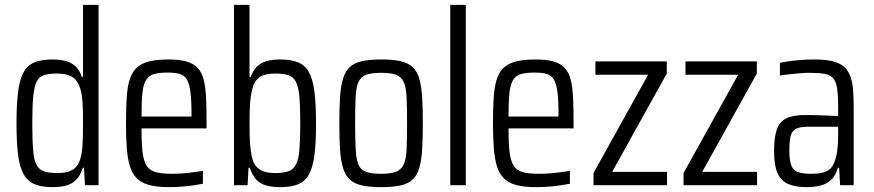

<svg xmlns="http://www.w3.org/2000/svg" viewBox="-20 -763 3600 791"><path d="M196 8Q152 8 123 -4Q94 -16 77.5 -45Q61 -74 54.5 -125Q48 -176 48 -254Q48 -333 54.5 -384.5Q61 -436 77 -465Q93 -494 122 -506Q151 -518 195 -518Q228 -518 252.5 -511Q277 -504 293 -488Q309 -472 317 -446H322V-743H386V0H330L326 -72H321Q312 -41 294.5 -23Q277 -5 252.5 1.5Q228 8 196 8ZM218 -50Q258 -50 280.5 -64.5Q303 -79 312 -112Q319 -140 320.5 -173.5Q322 -207 322 -264Q322 -305 320.5 -335.5Q319 -366 314 -385Q305 -426 282 -443Q259 -460 216 -460Q183 -460 162.5 -454Q142 -448 131.5 -427.5Q121 -407 117 -365.5Q113 -324 113 -255Q113 -186 116.5 -144.5Q120 -103 131 -83Q142 -63 163 -56.5Q184 -50 218 -50Z M677 8Q628 8 595.5 -0.5Q563 -9 544 -28Q525 -47 515.5 -77Q506 -107 502.5 -151Q499 -195 499 -254Q499 -329 503.5 -379.5Q508 -430 525 -460.5Q542 -491 577 -504.5Q612 -518 674 -518Q720 -518 749 -509.5Q778 -501 795 -482.5Q812 -464 819.5 -433.5Q827 -403 829 -358.5Q831 -314 831 -256V-234H563Q563 -175 567 -138.5Q571 -102 583.5 -81.5Q596 -61 621 -54Q646 -47 689 -47Q708 -47 729.5 -48.5Q751 -50 773.5 -53Q796 -56 816 -59V-6Q801 -3 777.5 0.5Q754 4 728 6Q702 8 677 8ZM769 -262V-292Q769 -350 764.5 -384.5Q760 -419 749.5 -436Q739 -453 720 -458.5Q701 -464 671 -464Q635 -464 613.5 -457.5Q592 -451 581 -432Q570 -413 566.5 -377.5Q563 -342 563 -283H788Z M1134 8Q1103 8 1078 1.5Q1053 -5 1036 -23Q1019 -41 1009 -72H1004L1000 0H944V-743H1008V-446H1013Q1022 -472 1038 -488Q1054 -504 1078 -511Q1102 -518 1134 -518Q1180 -518 1208.5 -506Q1237 -494 1253 -465Q1269 -436 1275.5 -384.5Q1282 -333 1282 -254Q1282 -176 1275.5 -124.5Q1269 -73 1252.5 -44Q1236 -15 1207.5 -3.5Q1179 8 1134 8ZM1112 -50Q1147 -50 1167.5 -57Q1188 -64 1199 -84.5Q1210 -105 1213.5 -146Q1217 -187 1217 -255Q1217 -323 1213.5 -364Q1210 -405 1199 -426Q1188 -447 1167.5 -453.5Q1147 -460 1112 -460Q1073 -460 1050.5 -445.5Q1028 -431 1020 -398Q1013 -373 1010.5 -341Q1008 -309 1008 -255Q1008 -203 1010 -172.5Q1012 -142 1018 -115Q1026 -81 1049 -65.5Q1072 -50 1112 -50Z M1551 8Q1503 8 1471.5 1Q1440 -6 1421.5 -23Q1403 -40 1393.5 -70Q1384 -100 1381 -145Q1378 -190 1378 -255Q1378 -319 1381 -364.5Q1384 -410 1393.5 -440Q1403 -470 1421.5 -487Q1440 -504 1471.5 -511Q1503 -518 1551 -518Q1599 -518 1630 -511Q1661 -504 1679.5 -487Q1698 -470 1707 -440Q1716 -410 1719 -364.5Q1722 -319 1722 -255Q1722 -190 1719 -145Q1716 -100 1707 -70Q1698 -40 1679.5 -23Q1661 -6 1630 1Q1599 8 1551 8ZM1550 -47Q1589 -47 1610.5 -55Q1632 -63 1642.5 -84Q1653 -105 1655 -146.5Q1657 -188 1657 -255Q1657 -321 1655 -362.5Q1653 -404 1643 -425.5Q1633 -447 1611 -455Q1589 -463 1550 -463Q1511 -463 1489 -455Q1467 -447 1457 -425.5Q1447 -404 1445 -362.5Q1443 -321 1443 -254Q1443 -188 1445.5 -146.5Q1448 -105 1457 -84Q1466 -63 1488.5 -55Q1511 -47 1550 -47Z M1835 0V-743H1899V0Z M2189 8Q2140 8 2107.5 -0.5Q2075 -9 2056 -28Q2037 -47 2027.5 -77Q2018 -107 2014.5 -151Q2011 -195 2011 -254Q2011 -329 2015.5 -379.5Q2020 -430 2037 -460.5Q2054 -491 2089 -504.5Q2124 -518 2186 -518Q2232 -518 2261 -509.5Q2290 -501 2307 -482.5Q2324 -464 2331.5 -433.5Q2339 -403 2341 -358.5Q2343 -314 2343 -256V-234H2075Q2075 -175 2079 -138.5Q2083 -102 2095.5 -81.5Q2108 -61 2133 -54Q2158 -47 2201 -47Q2220 -47 2241.5 -48.5Q2263 -50 2285.5 -53Q2308 -56 2328 -59V-6Q2313 -3 2289.5 0.5Q2266 4 2240 6Q2214 8 2189 8ZM2281 -262V-292Q2281 -350 2276.5 -384.5Q2272 -419 2261.5 -436Q2251 -453 2232 -458.5Q2213 -464 2183 -464Q2147 -464 2125.5 -457.5Q2104 -451 2093 -432Q2082 -413 2078.5 -377.5Q2075 -342 2075 -283H2300Z M2425 0V-50L2650 -455H2433V-510H2727V-460L2502 -55H2728V0Z M2796 0V-50L3021 -455H2804V-510H3098V-460L2873 -55H3099V0Z M3303 8Q3257 8 3227 -5Q3197 -18 3183 -50Q3169 -82 3169 -140Q3169 -198 3180.5 -230Q3192 -262 3219.5 -275.5Q3247 -289 3295 -289Q3307 -289 3323.5 -289Q3340 -289 3358.5 -288Q3377 -287 3396 -286.5Q3415 -286 3433 -285V-323Q3433 -372 3428.5 -400Q3424 -428 3411.5 -441.5Q3399 -455 3376 -459Q3353 -463 3316 -463Q3300 -463 3279.5 -461.5Q3259 -460 3237 -457.5Q3215 -455 3193 -452V-504Q3226 -511 3261 -514.5Q3296 -518 3334 -518Q3376 -518 3404.5 -512Q3433 -506 3451 -493Q3469 -480 3479.5 -457.5Q3490 -435 3493.5 -402Q3497 -369 3497 -325V0H3441L3437 -72H3432Q3423 -40 3404.5 -22.5Q3386 -5 3360 1.5Q3334 8 3303 8ZM3321 -47Q3347 -47 3365.5 -51Q3384 -55 3397 -65Q3410 -75 3417 -94Q3426 -117 3429.5 -143.5Q3433 -170 3433 -205V-241H3312Q3279 -241 3261.5 -233.5Q3244 -226 3238 -205Q3232 -184 3232 -144Q3232 -105 3239 -84Q3246 -63 3265.5 -55Q3285 -47 3321 -47Z"/></svg>

Font: Saira Condensed
Style: Regular
Weight: 400
Width: 3
Designer: Hector Gatti with collaboration of the Omnibus-Type team
Foundry: Omnibus-Type
Version: Version 1.101